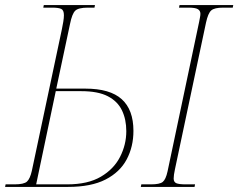

<svg xmlns="http://www.w3.org/2000/svg" viewBox="-40 -734 936 754"><path d="M-20 0 -18 -10H17Q54 -10 66 -21Q78 -32 85 -63L203 -619Q206 -633 208.5 -648.5Q211 -664 211 -674Q211 -694 200.5 -699Q190 -704 165 -704H130L132 -714H333L331 -704H305Q268 -704 255.5 -692Q243 -680 235 -640L181 -386H295Q392 -386 438 -344.5Q484 -303 484 -220Q484 -158 457.5 -108Q431 -58 374.5 -29Q318 0 227 0ZM224 -10Q305 -10 356 -40Q407 -70 431.5 -118Q456 -166 456 -219Q456 -265 439 -300.5Q422 -336 383.5 -356Q345 -376 279 -376H179L102 -10ZM513 0 515 -10H553Q587 -10 599 -19.5Q611 -29 618 -61L742 -648Q744 -659 745.5 -666.5Q747 -674 747 -680Q747 -692 737 -698Q727 -704 701 -704H663L665 -714H876L874 -704H836Q802 -704 789.5 -693Q777 -682 769 -645L647 -69Q642 -46 642 -33Q642 -19 652.5 -14.5Q663 -10 689 -10H726L724 0Z"/></svg>

Font: Noto Serif Display SemiCondensed Thin
Style: Italic
Weight: 100
Width: 4
Italic angle: -12°
Designer: Monotype Design Team
Foundry: Monotype Imaging Inc.
Version: Version 2.009